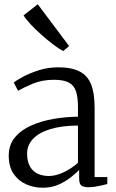

<svg xmlns="http://www.w3.org/2000/svg" viewBox="-20 -870 544 900"><path d="M181 10Q139.5 10 103.2 -5.8Q67 -21.5 44 -54.8Q21 -88 21 -140.5Q21 -191 49.8 -225.8Q78.5 -260.5 125.8 -281.5Q173 -302.5 230.2 -312.5Q287.5 -322.5 345.5 -323V-367.5Q345.5 -414.5 336 -442.5Q326.5 -470.5 302.2 -483.2Q278 -496 233.5 -496Q177.5 -496 134 -477.8Q90.5 -459.5 64.5 -444.5L44.5 -483Q56 -493 87.5 -510Q119 -527 162.2 -540.8Q205.5 -554.5 252 -554.5Q315.5 -554.5 353.2 -535Q391 -515.5 407.2 -474Q423.5 -432.5 423.5 -366V-40H483V-7.5Q472.5 -4.5 457.5 -1Q442.5 2.5 426 5Q409.5 7.5 394.5 7.5Q372.5 7.5 361.8 0Q351 -7.5 351 -34.5V-73.5Q339.5 -61.5 315.2 -41.5Q291 -21.5 257 -5.8Q223 10 181 10ZM208.5 -45Q242 -45 279 -62.8Q316 -80.5 345.5 -107V-281.5Q269 -281 215.8 -264.8Q162.5 -248.5 134.8 -219Q107 -189.5 107 -150Q107 -113 120.5 -89.5Q134 -66 157.2 -55.5Q180.5 -45 208.5 -45ZM275.5 -631Q257 -640.5 230 -661Q203 -681.5 174.5 -706.8Q146 -732 123.5 -756.2Q101 -780.5 90.5 -798L157 -850L304 -654L276.5 -631Z"/></svg>

Font: Merriweather 48pt Light
Style: Regular
Weight: 300
Version: Version 2.100